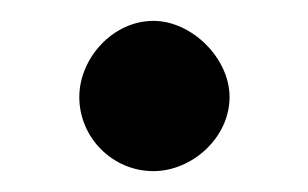

<svg xmlns="http://www.w3.org/2000/svg" viewBox="-20 -152 295 184"><path d="M56 -59C56 -20 88 12 127 12C164 12 200 -20 200 -59C200 -96 164 -132 127 -132C88 -132 56 -96 56 -59Z"/></svg>

Font: Quattrocento Sans
Style: Bold
Weight: 700
Designer: Pablo Impallari
Foundry: Pablo Impallari, Igino Marini, Brenda Gallo
Version: Version 2.000